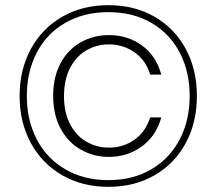

<svg xmlns="http://www.w3.org/2000/svg" viewBox="-20 -723 839 744"><path d="M400 -703Q501 -703 579 -658Q657 -613 700 -533Q743 -453 743 -351Q743 -249 700 -169Q657 -89 579 -44Q501 1 400 1Q299 1 221 -44Q143 -89 99.5 -169Q56 -249 56 -351Q56 -453 99.5 -533Q143 -613 221 -658Q299 -703 400 -703ZM400 -676Q305 -676 233 -634.5Q161 -593 122.5 -519Q84 -445 84 -351Q84 -257 122.5 -183Q161 -109 233 -67Q305 -25 400 -25Q495 -25 566.5 -67Q638 -109 676.5 -183Q715 -257 715 -351Q715 -445 676.5 -519Q638 -593 566.5 -634.5Q495 -676 400 -676ZM402 -587Q343 -587 293.5 -559.5Q244 -532 215 -478.5Q186 -425 186 -352Q186 -278 215 -224.5Q244 -171 293.5 -143Q343 -115 402 -115Q474 -115 529.5 -155.5Q585 -196 605 -268H562Q544 -212 501 -181.5Q458 -151 402 -151Q355 -151 315 -174Q275 -197 251.5 -242Q228 -287 228 -350Q228 -414 251.5 -459.5Q275 -505 315 -528Q355 -551 402 -551Q457 -551 501 -520.5Q545 -490 562 -434H605Q585 -507 530 -547Q475 -587 402 -587Z"/></svg>

Font: Fz Poppins ExtLt
Style: Regular
Weight: 200
Designer: Ninad Kale (Devanagari), Jonny Pinhorn (Latin)
Foundry: Indian Type Foundry
Version: Vit hóa bi Vntype.Com & FontZin.Com